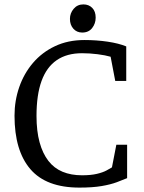

<svg xmlns="http://www.w3.org/2000/svg" viewBox="-20 -842 653 873"><path d="M341 11Q190 11 118 -73Q46 -157 46 -316Q46 -384 67.5 -446Q89 -508 130 -556Q171 -604 230 -632Q289 -660 364 -660Q419 -660 469.5 -652.5Q520 -645 554 -631V-474H504L483 -584Q459 -591 423.5 -595.5Q388 -600 353 -600Q284 -600 238 -568.5Q192 -537 169 -474Q146 -411 146 -315Q146 -246 160 -195Q174 -144 200 -110.5Q226 -77 264.5 -61Q303 -45 353 -45Q393 -45 420.5 -51.5Q448 -58 464.5 -67Q481 -76 489 -81L509 -184H558V-32Q539 -24 511 -13.5Q483 -3 442 4Q401 11 341 11ZM354 -694Q329 -694 313.5 -711.5Q298 -729 298 -756Q298 -782 315 -802Q332 -822 359 -822Q384 -822 399.5 -806Q415 -790 415 -762Q415 -735 399 -714.5Q383 -694 354 -694Z"/></svg>

Font: Faustina Light
Style: Regular
Weight: 400
Version: Version 1.200